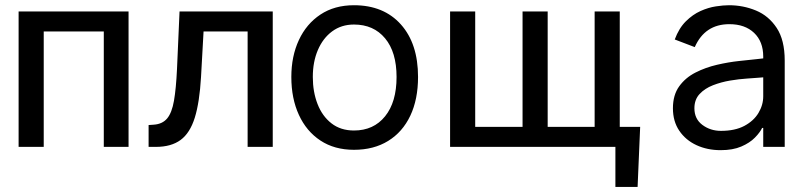

<svg xmlns="http://www.w3.org/2000/svg" viewBox="-20 -573 3155 749"><path d="M481.5 -528.4V0H384.9V-450.3H150.6V0H52.6V-528.4Z M680.4 -528.4H1044V0H946V-450.3H774.1L764.2 -272.7Q758.5 -174 739.9 -114Q721.2 -54 684.5 -27Q647.7 0 588.1 0H559.7V-85.2L579.5 -86.6Q613.6 -88.8 632.1 -111Q650.6 -133.2 658.7 -180.2Q666.9 -227.3 670.5 -304Z M1360.8 11.4Q1284.8 11.4 1230.1 -24.7Q1175.4 -60.7 1146 -124.8Q1116.5 -188.9 1116.5 -272.7Q1116.5 -353.7 1146 -416.9Q1175.4 -480.1 1230.1 -516.3Q1284.8 -552.6 1360.8 -552.6Q1476.9 -552.6 1543.9 -477.6Q1610.8 -402.7 1610.8 -272.7Q1610.8 -185.4 1580.6 -121.6Q1550.4 -57.9 1494.3 -23.3Q1438.2 11.4 1360.8 11.4ZM1360.8 -63.9Q1437.5 -63.9 1482.2 -119.3Q1527 -174.7 1527 -272.7Q1527 -369.7 1482.2 -423.5Q1437.5 -477.3 1360.8 -477.3Q1311.8 -477.3 1275.7 -450.6Q1239.7 -424 1220 -377.8Q1200.3 -331.7 1200.3 -272.7Q1200.3 -214.5 1218.8 -167.1Q1237.2 -119.7 1273.1 -91.8Q1308.9 -63.9 1360.8 -63.9Z M1735.8 -528.4H1833.8V-78.1H2018.5V-528.4H2116.5V-78.1H2299.7V-528.4H2397.7V-78.1H2477.3L2467.3 156.2H2380.7V0H1735.8Z M2957.4 0V-73.9H2953.1Q2944.6 -56.1 2924.7 -35.9Q2904.8 -15.6 2871.8 -1.4Q2838.8 12.8 2791.2 12.8Q2739.3 12.8 2697.1 -6.7Q2654.8 -26.3 2630 -62.9Q2605.1 -99.4 2605.1 -150.6Q2605.1 -202.4 2629.6 -236.3Q2654.1 -270.2 2693.4 -290.1Q2732.6 -310 2777.2 -320.3Q2821.7 -330.6 2862.9 -335Q2904.1 -339.5 2931.8 -342.3L2957.4 -345.2V-352.3Q2957.4 -410.9 2921.7 -444.8Q2886 -478.7 2825.3 -478.7Q2729.8 -478.7 2690.3 -389.2L2612.2 -419Q2628.6 -463.1 2655.4 -489.7Q2682.2 -516.3 2712.7 -530Q2743.3 -543.7 2772.5 -548.1Q2801.8 -552.6 2823.9 -552.6Q2879.3 -552.6 2929 -532Q2978.7 -511.4 3009.9 -464.1Q3041.2 -416.9 3041.2 -336.6V0ZM2957.4 -271.3 2940.3 -269.9Q2923.7 -268.5 2893.5 -266.5Q2863.3 -264.6 2828.1 -258.7Q2793 -252.8 2761.2 -240.4Q2729.4 -228 2709.2 -206.3Q2688.9 -184.7 2688.9 -150.6Q2688.9 -109 2720 -85.8Q2751.1 -62.5 2792.6 -62.5Q2847.3 -62.5 2883.9 -82Q2920.5 -101.6 2938.9 -132.5Q2957.4 -163.4 2957.4 -197.4Z"/></svg>

Font: Inter UI
Style: Regular
Weight: 400
Designer: Rasmus Andersson
Foundry: rsms
Version: Version 2.2